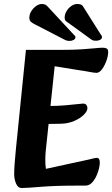

<svg xmlns="http://www.w3.org/2000/svg" viewBox="-20 -930 562 962"><path d="M88 12Q70 12 60.5 -10Q51 -32 51 -59Q51 -98 60 -186L110 -680H278Q347 -680 390.5 -683Q434 -686 458.5 -688.5Q483 -691 494 -691Q505 -691 513.5 -687.5Q522 -684 522 -669Q522 -651 513.5 -626.5Q505 -602 491.5 -583.5Q478 -565 463 -565Q453 -565 427 -570Q401 -575 372 -579L254 -598L209 -172Q207 -149 207 -127Q207 -105 210 -84L408 -127Q426 -131 442.5 -135Q459 -139 465 -139Q480 -139 480 -116Q480 -96 471 -68.5Q462 -41 446 -20.5Q430 0 408 0H368Q256 0 185 6Q114 12 88 12ZM163 -308 176 -399H224Q267 -399 303.5 -402Q340 -405 364.5 -408Q389 -411 396 -411Q408 -411 413 -404Q418 -397 418 -388Q418 -373 400 -355Q382 -337 352 -324Q322 -311 285 -310ZM483 -760 396 -898Q392 -905 384.5 -907.5Q377 -910 367 -910Q352 -910 337.5 -900Q323 -890 313.5 -874.5Q304 -859 304 -842Q304 -829 310.5 -824Q317 -819 330 -810L436 -733Q445 -727 450.5 -726.5Q456 -726 463 -726Q474 -726 482.5 -731Q491 -736 491 -744Q491 -748 489 -751.5Q487 -755 483 -760ZM349 -757 219 -897Q208 -910 190 -910Q175 -910 160.5 -899.5Q146 -889 136.5 -873.5Q127 -858 127 -841Q127 -829 133 -822.5Q139 -816 153 -809L302 -732Q309 -728 315.5 -726.5Q322 -725 329 -725Q340 -725 349 -730Q358 -735 358 -743Q358 -747 356 -750Q354 -753 349 -757Z"/></svg>

Font: Alkatra SemiBold
Style: Regular
Weight: 600
Designer: Suman Bhandary
Version: Version 1.100;gftools[0.9.22]